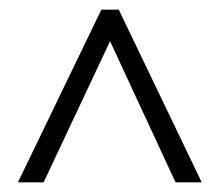

<svg xmlns="http://www.w3.org/2000/svg" viewBox="-20 -803 454 396"><path d="M17 -427 189 -783H225L396 -427H342L207 -718L70 -427Z"/></svg>

Font: Noto Sans Malayalam UI ExtraCondensed Light
Style: Regular
Weight: 300
Width: 2
Designer: Jelle Bosma - Monotype Design Team
Foundry: Monotype Imaging Inc.
Version: Version 2.104; ttfautohint (v1.8.4.7-5d5b)